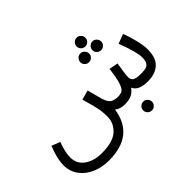

<svg xmlns="http://www.w3.org/2000/svg" viewBox="-161 -971 1531 1531"><g transform="rotate(-45 604.5 -206.0)"><path d="M1159 -179Q1159 -82 1111 -38.5Q1063 5 981 5Q927 5 895 -9.5Q863 -24 849 -55Q827 -23 797 -9Q767 5 720 5Q667 5 635 -22Q598 232 313 232Q236 232 171.5 204Q107 176 68.5 124Q30 72 30 1Q30 -73 72 -176L144 -148Q112 -63 112 -6Q112 68 169.5 109Q227 150 316 150Q441 150 497 99Q553 48 553 -26Q553 -80 543 -126Q533 -172 513 -240L507 -262L588 -284Q601 -238 613 -190L621 -160Q636 -109 659.5 -93Q683 -77 725 -77Q756 -77 774 -88.5Q792 -100 807 -144Q822 -188 833 -282L909 -268Q891 -160 891 -130Q891 -104 909.5 -90.5Q928 -77 982 -77Q1018 -77 1038.5 -82Q1059 -87 1071 -105.5Q1083 -124 1083 -163Q1083 -224 1026 -373L1107 -403Q1128 -349 1143.5 -285Q1159 -221 1159 -179ZM774 -594Q774 -614 788.5 -629Q803 -644 824 -644Q844 -644 858.5 -629Q873 -614 873 -594Q873 -574 858.5 -559.5Q844 -545 824 -545Q803 -545 788.5 -559.5Q774 -574 774 -594ZM706 -484Q706 -504 720.5 -519Q735 -534 756 -534Q776 -534 790.5 -519Q805 -504 805 -484Q805 -464 790.5 -449.5Q776 -435 756 -435Q735 -435 720.5 -449.5Q706 -464 706 -484ZM842 -484Q842 -504 856.5 -519Q871 -534 892 -534Q912 -534 926.5 -519Q941 -504 941 -484Q941 -464 926.5 -449.5Q912 -435 892 -435Q871 -435 856.5 -449.5Q842 -464 842 -484ZM789 142Q789 122 803.5 107Q818 92 839 92Q859 92 873.5 107Q888 122 888 142Q888 162 873.5 176.5Q859 191 839 191Q818 191 803.5 176.5Q789 162 789 142Z"/></g></svg>

Font: Noto Sans Arabic
Style: Regular
Weight: 400
Designer: Nadine Chahine
Foundry: Monotype Imaging Inc.
Version: Version 1.001